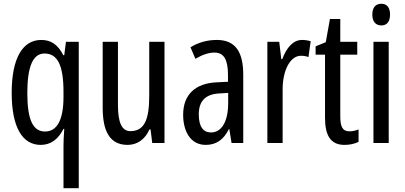

<svg xmlns="http://www.w3.org/2000/svg" viewBox="-20 -759 2148 1019"><path d="M317 18V240H398V-537H330L321 -466H316C287 -523 250 -547 199 -547C101 -547 42 -452 42 -266C42 -85 98 10 196 10C248 10 288 -18 317 -75H321C318 -35 317 -4 317 18ZM219 -61C155 -61 125 -123 125 -265C125 -402 153 -475 216 -475C286 -475 317 -412 317 -270V-245C317 -123 283 -61 219 -61Z M853 -537H772V-251C772 -123 746 -63 672 -63C627 -63 606 -107 606 -202V-537H525V-187C525 -67 560 10 657 10C708 10 750 -19 773 -72H779L788 0H853Z M1131 -547C1080 -547 1033 -534 991 -508L1017 -447C1055 -469 1088 -480 1118 -480C1169 -480 1190 -442 1190 -360V-325L1129 -322C1016 -317 952 -256 952 -150C952 -65 989 10 1072 10C1128 10 1167 -18 1195 -74H1197L1209 0H1271V-362C1271 -480 1232 -547 1131 -547ZM1143 -263 1191 -266V-212C1191 -114 1156 -56 1100 -56C1059 -56 1035 -86 1035 -152C1035 -222 1070 -259 1143 -263Z M1583 -547C1536 -547 1501 -507 1478 -445H1473L1462 -537H1399V0H1480V-280C1479 -385 1520 -463 1577 -463C1592 -463 1605 -461 1617 -456L1629 -540C1613 -545 1598 -547 1583 -547Z M1835 -62C1796 -62 1786 -89 1786 -143V-469H1876V-537H1786V-658H1731L1709 -535L1655 -513V-469H1705V-133C1705 -37 1737 10 1808 10C1838 10 1862 4 1883 -6V-72C1867 -66 1851 -62 1835 -62Z M2004 -739C1973 -739 1956 -719 1956 -681C1956 -645 1974 -624 2004 -624C2034 -624 2050 -645 2050 -681C2050 -718 2035 -739 2004 -739ZM2043 -537H1962V0H2043Z"/></svg>

Font: Noto Sans Gujarati ExtraCondensed
Style: Regular
Weight: 400
Width: 2
Designer: Jelle Bosma - Monotype Design Team, Universal Thirst
Foundry: Monotype Imaging Inc.
Version: Version 2.106